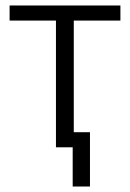

<svg xmlns="http://www.w3.org/2000/svg" viewBox="-20 -537 474 700"><path d="M15 -517V-462H184V0H245V143H308V-55H249V-462H419V-517Z"/></svg>

Font: Repo Light
Style: Regular
Weight: 300
Designer: Stefan Peev
Foundry: Context Ltd
Version: Version 001.502